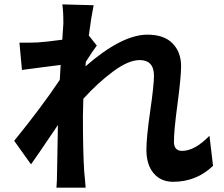

<svg xmlns="http://www.w3.org/2000/svg" viewBox="-20 -827 1040 892"><path d="M953.1 -196.3 969.7 -56.6Q892.6 17.6 784.2 17.6Q727.5 17.6 693.8 -22Q660.2 -61.5 660.2 -131.8Q660.2 -188.5 677.7 -310.1Q695.3 -431.6 695.3 -474.6Q695.3 -547.9 628.9 -547.9Q577.1 -547.9 506.3 -495.6Q435.5 -443.4 367.2 -368.2Q365.2 -311.5 365.2 -288.1Q365.2 -124 371.1 -31.2Q372.1 -20.5 375 10.3Q377.9 41 377.9 44.9H242.2Q245.1 12.7 245.1 -28.3Q246.1 -68.4 247.1 -136.7Q248 -205.1 249 -246.1Q143.6 -89.8 124 -63.5L45.9 -172.9Q170.9 -326.2 257.8 -456.1L261.7 -525.4Q238.3 -522.5 174.3 -514.2Q110.4 -505.9 82 -502L70.3 -628.9Q112.3 -627.9 156.2 -629.9Q199.2 -632.8 269.5 -642.6Q270.5 -658.2 271.5 -675.3Q272.5 -692.4 273.4 -703.1Q274.4 -713.9 274.4 -718.8Q274.4 -776.4 269.5 -806.6L415 -802.7Q403.3 -745.1 392.6 -662.1L429.7 -615.2Q410.2 -589.8 378.9 -540Q378.9 -532.2 377 -518.6Q545.9 -666 665 -666Q742.2 -666 781.7 -625.5Q821.3 -585 821.3 -519.5Q821.3 -468.8 804.7 -344.7Q788.1 -220.7 788.1 -168.9Q788.1 -126 826.2 -126Q884.8 -126 953.1 -196.3Z"/></svg>

Font: GenEi Gothic M Regular
Style: Bold
Weight: 700
Designer: o_tamon (Modified); [Source Han Sans]
Ryoko NISHIZUKA  (kana & ideographs); Paul D. Hunt (Latin, Greek & Cyrillic); Wenl
Version: Version 1.1a;Original Version 1.004